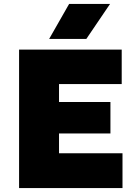

<svg xmlns="http://www.w3.org/2000/svg" viewBox="-20 -951 690 971"><path d="M76.5 0V-700H595.5V-526H278.5V-435H538.5V-276H278.5V-176H599.5V0ZM228.5 -754 329.5 -931H536.5L416.5 -754Z"/></svg>

Font: Geologica Roman Black
Style: Regular
Weight: 900
Designer: Sindre Bremnes, Frode Helland
Foundry: Monokrom Skriftforlag AS
Version: Version 1.010;gftools[0.9.28]